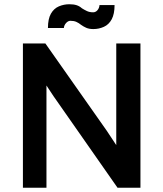

<svg xmlns="http://www.w3.org/2000/svg" viewBox="-20 -885 769 905"><path d="M199 0V-482L232 -432L534 0H642V-680H528V-201L483 -269L194 -680H88V0ZM449 -861Q448 -847 439.5 -837Q431 -827 419 -827Q402 -827 389.5 -833Q377 -839 366 -846Q355 -856 341 -860.5Q327 -865 307 -865Q281 -865 257.5 -855Q234 -845 220 -820.5Q206 -796 206 -753H281Q282 -766 291.5 -776.5Q301 -787 312 -787Q328 -787 339.5 -782Q351 -777 362 -768Q373 -760 386.5 -754Q400 -748 420 -748Q446 -748 469.5 -758.5Q493 -769 506.5 -794Q520 -819 520 -861Z"/></svg>

Font: Catamaran SemiBold
Style: Regular
Weight: 600
Designer: Pria Ravichandran
Version: Version 2.000